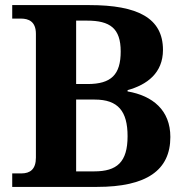

<svg xmlns="http://www.w3.org/2000/svg" viewBox="-20 -734 732 754"><path d="M28 0H361C555 0 649 -65 649 -196C649 -301 580 -358 481 -375V-380C557 -401 620 -447 620 -538C620 -663 521 -714 331 -714H28V-661H62C92 -661 121 -650 121 -601V-115C121 -70 99 -53 64 -53H28ZM324 -404H279V-653H322C412 -653 454 -623 454 -532C454 -441 417 -404 324 -404ZM350 -61H279V-343H352C444 -343 481 -297 481 -199C481 -97 439 -61 350 -61Z"/></svg>

Font: Noto Serif Malayalam
Style: Bold
Weight: 700
Designer: Indian type Foundry, Jelle Bosma, Monotype Design Team
Foundry: Monotype Imaging Inc.
Version: Version 2.104